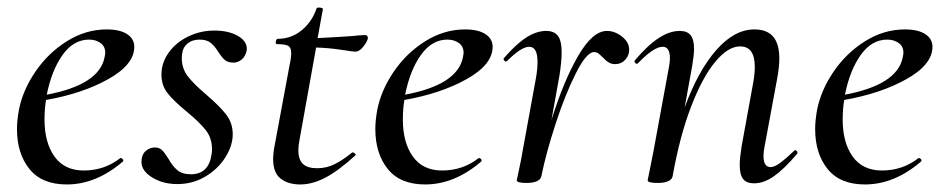

<svg xmlns="http://www.w3.org/2000/svg" viewBox="-20 -477 2503 509"><path d="M300 -58Q303 -58 305.5 -55Q308 -52 306 -49Q235 12 157 12Q91 12 58 -29Q25 -70 25 -135Q25 -157 30 -185Q40 -237 73.5 -286.5Q107 -336 157 -367.5Q207 -399 263 -399Q298 -399 317 -386.5Q336 -374 336 -353Q336 -306 267.5 -267.5Q199 -229 102 -212Q98 -188 98 -160Q98 -99 124.5 -62Q151 -25 202 -25Q257 -25 299 -58ZM257 -324Q259 -334 259 -337Q259 -354 246.5 -363Q234 -372 216 -372Q175 -372 146 -331.5Q117 -291 104 -226Q242 -252 257 -324Z M597 -121Q597 -91 577.5 -60Q558 -29 524.5 -9Q491 11 450 11Q412 11 383.5 -6.5Q355 -24 355 -48Q355 -66 365.5 -76Q376 -86 391 -86Q402 -86 409 -79.5Q416 -73 426 -57Q437 -37 450 -26Q463 -15 486 -15Q534 -15 541 -69Q542 -73 542 -82Q542 -111 525.5 -132Q509 -153 475 -181Q442 -208 425 -229Q408 -250 408 -279Q408 -311 427.5 -338Q447 -365 479.5 -380.5Q512 -396 548 -396Q587 -396 612 -381Q637 -366 634 -343Q631 -328 621 -319.5Q611 -311 599 -311Q584 -311 576 -318Q568 -325 559 -339Q549 -355 538.5 -363.5Q528 -372 509 -372Q490 -372 477.5 -362Q465 -352 463 -335Q462 -331 462 -322Q462 -295 478.5 -274Q495 -253 527 -226Q562 -196 579.5 -173.5Q597 -151 597 -121Z M922 -340Q917 -340 884.5 -345Q852 -350 818 -351L774 -106Q771 -91 771 -79Q771 -54 783 -42.5Q795 -31 821 -31Q845 -31 866.5 -41.5Q888 -52 914 -73H915Q918 -73 921 -70Q924 -67 922 -65Q877 -24 842.5 -6Q808 12 776 12Q744 12 724 -3.5Q704 -19 704 -56Q704 -62 706 -80L748 -306Q752 -323 752 -337Q752 -351 744 -355.5Q736 -360 714 -360Q711 -360 711 -365Q711 -368 712.5 -371Q714 -374 715 -374Q752 -374 779.5 -396.5Q807 -419 819 -454Q819 -457 826 -457Q830 -457 833.5 -455.5Q837 -454 836 -453L822 -376Q846 -377 868 -378.5Q890 -380 908 -381Q937 -384 948 -384Q952 -384 954 -381Q956 -378 955 -374Q952 -364 942 -352Q932 -340 922 -340Z M1250 -58Q1253 -58 1255.5 -55Q1258 -52 1256 -49Q1185 12 1107 12Q1041 12 1008 -29Q975 -70 975 -135Q975 -157 980 -185Q990 -237 1023.5 -286.5Q1057 -336 1107 -367.5Q1157 -399 1213 -399Q1248 -399 1267 -386.5Q1286 -374 1286 -353Q1286 -306 1217.5 -267.5Q1149 -229 1052 -212Q1048 -188 1048 -160Q1048 -99 1074.5 -62Q1101 -25 1152 -25Q1207 -25 1249 -58ZM1207 -324Q1209 -334 1209 -337Q1209 -354 1196.5 -363Q1184 -372 1166 -372Q1125 -372 1096 -331.5Q1067 -291 1054 -226Q1192 -252 1207 -324Z M1593 -312Q1586 -316 1578 -325Q1573 -330 1567.5 -334.5Q1562 -339 1555 -339Q1535 -339 1506.5 -282.5Q1478 -226 1452.5 -147.5Q1427 -69 1415 -9Q1413 -1 1403 3.5Q1393 8 1376 8Q1350 8 1350 1Q1351 -5 1356.5 -30Q1362 -55 1365 -74L1401 -271Q1405 -294 1405 -313Q1405 -353 1383 -353Q1362 -353 1324 -315Q1323 -314 1321 -314Q1318 -314 1316 -317.5Q1314 -321 1316 -323Q1348 -360 1375 -377.5Q1402 -395 1428 -395Q1449 -395 1459 -382Q1469 -369 1469 -338Q1469 -314 1463 -276L1442 -159Q1474 -262 1512.5 -328.5Q1551 -395 1589 -395Q1610 -395 1629 -380Q1648 -365 1648 -345Q1648 -330 1637.5 -318.5Q1627 -307 1611 -307Q1600 -307 1593 -312Z M1726 -376Q1755 -395 1782 -395Q1802 -395 1811 -383.5Q1820 -372 1820 -347Q1820 -332 1815 -302L1795 -192Q1831 -290 1879 -344.5Q1927 -399 1980 -399Q2013 -399 2029.5 -380Q2046 -361 2046 -322Q2046 -299 2040 -267L2007 -89Q2004 -74 2004 -64Q2004 -34 2023 -34Q2033 -34 2048 -45Q2063 -56 2085 -77Q2087 -79 2088 -79Q2091 -79 2093 -75.5Q2095 -72 2093 -69Q2059 -29 2032 -10Q2005 9 1979 9Q1959 9 1950 -2.5Q1941 -14 1941 -40Q1941 -57 1946 -89L1975 -248Q1981 -278 1981 -300Q1981 -354 1942 -354Q1910 -354 1876 -313Q1842 -272 1812 -194Q1782 -116 1763 -9Q1761 -1 1751 3.5Q1741 8 1724 8Q1697 8 1697 1L1701 -19Q1710 -62 1712 -74L1753 -297Q1756 -312 1756 -322Q1756 -353 1737 -353Q1713 -353 1671 -309Q1670 -308 1668 -308Q1665 -308 1663 -311.5Q1661 -315 1663 -317Q1697 -357 1726 -376Z M2416 -58Q2419 -58 2421.5 -55Q2424 -52 2422 -49Q2351 12 2273 12Q2207 12 2174 -29Q2141 -70 2141 -135Q2141 -157 2146 -185Q2156 -237 2189.5 -286.5Q2223 -336 2273 -367.5Q2323 -399 2379 -399Q2414 -399 2433 -386.5Q2452 -374 2452 -353Q2452 -306 2383.5 -267.5Q2315 -229 2218 -212Q2214 -188 2214 -160Q2214 -99 2240.5 -62Q2267 -25 2318 -25Q2373 -25 2415 -58ZM2373 -324Q2375 -334 2375 -337Q2375 -354 2362.5 -363Q2350 -372 2332 -372Q2291 -372 2262 -331.5Q2233 -291 2220 -226Q2358 -252 2373 -324Z"/></svg>

Font: CormorantInfant-MediumItalic
Style: Italic
Weight: 500
Italic angle: -10°
Designer: Christian Thalmann (Catharsis Fonts)
Foundry: Catharsis Fonts
Version: Version 3.303